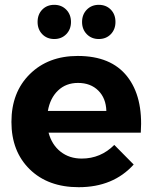

<svg xmlns="http://www.w3.org/2000/svg" viewBox="-20 -777 637 803"><path d="M207 -613.8Q176.3 -613.8 156.7 -634Q137.2 -654.3 137.2 -685.1Q137.2 -716.8 156.7 -736.8Q176.3 -756.8 207 -756.8Q237.3 -756.8 257.1 -736.6Q276.9 -716.3 276.9 -685.1Q276.9 -654.3 257.1 -634Q237.3 -613.8 207 -613.8ZM393.1 -613.8Q362.8 -613.8 343 -634Q323.2 -654.3 323.2 -685.1Q323.2 -716.3 343 -736.6Q362.8 -756.8 393.1 -756.8Q423.8 -756.8 443.4 -736.8Q462.9 -716.8 462.9 -685.1Q462.9 -654.3 443.4 -634Q423.8 -613.8 393.1 -613.8ZM305.2 -543Q444.3 -543 511.7 -457.5Q579.1 -372.1 568.8 -222.2H183.1Q196.8 -171.4 233.4 -142.6Q270 -113.8 321.8 -113.8Q400.9 -113.8 458 -170.9L539.1 -88.9Q453.6 5.9 309.1 5.9Q180.7 5.9 104.2 -69.1Q27.8 -144 27.8 -267.1Q27.8 -391.1 104.7 -467Q181.6 -543 305.2 -543ZM180.2 -313H424.8Q423.3 -366.2 391.1 -398.2Q358.9 -430.2 306.2 -430.2Q255.9 -430.2 222.7 -398.4Q189.5 -366.7 180.2 -313Z"/></svg>

Font: Montserrat arm SemiBold
Style: Regular
Weight: 600
Designer: Julieta Ulanovsky
Foundry: Julieta Ulanovsky
Version: Version 6.000;PS 006.000;hotconv 1.0.88;makeotf.lib2.5.64775